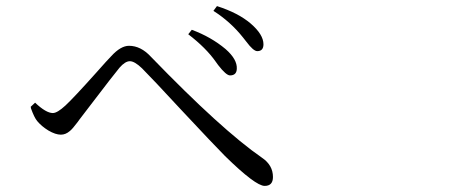

<svg xmlns="http://www.w3.org/2000/svg" viewBox="-20 -692 1540 633"><path d="M852.5 -79.1Q822.3 -79.1 721.7 -177.7Q690.4 -209 576.2 -331.1Q480.5 -434.6 448.2 -466.8Q423.8 -490.2 408.2 -490.2Q392.6 -490.2 374 -468.8Q354.5 -445.3 279.3 -346.7Q251 -309.6 241.2 -296.9Q239.3 -294.9 236.3 -290Q218.8 -266.6 210 -259.8Q196.3 -248 180.7 -248Q163.1 -248 139.6 -261.7Q117.2 -275.4 102.5 -293Q92.8 -304.7 82 -335Q82 -337.9 81.1 -339.8L95.7 -353.5Q131.8 -319.3 154.3 -319.3Q168.9 -319.3 195.8 -344.2Q222.7 -369.1 297.9 -453.1Q335 -495.1 346.7 -506.8Q377.9 -541 405.3 -541Q444.3 -541 477.5 -504.9Q710.9 -263.7 843.8 -171.9Q879.9 -147.5 879.9 -108.4Q879.9 -79.1 852.5 -79.1ZM738.3 -443.4Q725.6 -443.4 699.2 -477.5Q694.3 -484.4 691.4 -488.3Q659.2 -534.2 600.6 -579.1L612.3 -593.8Q675.8 -570.3 723.6 -530.3Q762.7 -496.1 760.7 -464.8Q759.8 -443.4 738.3 -443.4ZM828.1 -523.4Q815.4 -523.4 792 -554.7Q785.2 -563.5 781.2 -568.4Q740.2 -620.1 683.6 -656.2L695.3 -671.9Q765.6 -649.4 806.6 -614.3Q848.6 -578.1 848.6 -545.9Q848.6 -523.4 828.1 -523.4Z"/></svg>

Font: Bpmf GenRyu Min R
Style: R
Weight: 400
Foundry: But Ko
Version: Version 1.320